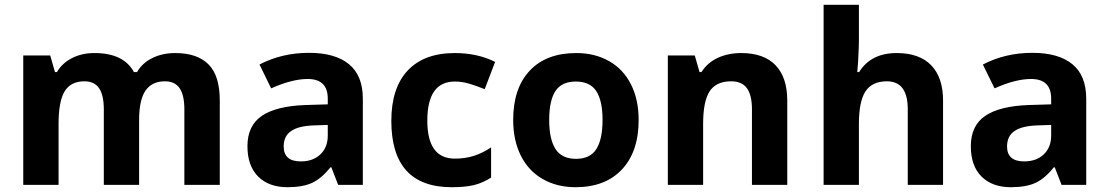

<svg xmlns="http://www.w3.org/2000/svg" viewBox="-20 -780 4678 810"><path d="M566.9 0H418V-318.8Q418 -377.9 398.2 -407.5Q378.4 -437 335.9 -437Q278.8 -437 252.9 -395Q227.1 -353 227.1 -256.8V0H78.1V-545.9H191.9L211.9 -476.1H220.2Q242.2 -513.7 283.7 -534.9Q325.2 -556.2 378.9 -556.2Q501.5 -556.2 544.9 -476.1H558.1Q580.1 -514.2 622.8 -535.2Q665.5 -556.2 719.2 -556.2Q812 -556.2 859.6 -508.5Q907.2 -460.9 907.2 -356V0H757.8V-318.8Q757.8 -377.9 738 -407.5Q718.3 -437 675.8 -437Q621.1 -437 594 -397.9Q566.9 -358.9 566.9 -273.9Z M1406.7 0 1377.9 -74.2H1374Q1336.4 -26.9 1296.6 -8.5Q1256.8 9.8 1192.9 9.8Q1114.3 9.8 1069.1 -35.2Q1023.9 -80.1 1023.9 -163.1Q1023.9 -250 1084.7 -291.3Q1145.5 -332.5 1268.1 -336.9L1362.8 -339.8V-363.8Q1362.8 -446.8 1277.8 -446.8Q1212.4 -446.8 1124 -407.2L1074.7 -507.8Q1168.9 -557.1 1283.7 -557.1Q1393.6 -557.1 1452.1 -509.3Q1510.7 -461.4 1510.7 -363.8V0ZM1362.8 -252.9 1305.2 -251Q1240.2 -249 1208.5 -227.5Q1176.8 -206.1 1176.8 -162.1Q1176.8 -99.1 1249 -99.1Q1300.8 -99.1 1331.8 -128.9Q1362.8 -158.7 1362.8 -208Z M1885.7 9.8Q1630.9 9.8 1630.9 -270Q1630.9 -409.2 1700.2 -482.7Q1769.5 -556.2 1898.9 -556.2Q1993.7 -556.2 2068.8 -519L2024.9 -403.8Q1989.7 -418 1959.5 -427Q1929.2 -436 1898.9 -436Q1782.7 -436 1782.7 -271Q1782.7 -110.8 1898.9 -110.8Q1941.9 -110.8 1978.5 -122.3Q2015.1 -133.8 2051.8 -158.2V-30.8Q2015.6 -7.8 1978.8 1Q1941.9 9.8 1885.7 9.8Z M2296.9 -273.9Q2296.9 -192.9 2323.5 -151.4Q2350.1 -109.9 2410.2 -109.9Q2469.7 -109.9 2495.8 -151.1Q2522 -192.4 2522 -273.9Q2522 -355 2495.6 -395.5Q2469.2 -436 2409.2 -436Q2349.6 -436 2323.2 -395.8Q2296.9 -355.5 2296.9 -273.9ZM2674.3 -273.9Q2674.3 -140.6 2604 -65.4Q2533.7 9.8 2408.2 9.8Q2329.6 9.8 2269.5 -24.7Q2209.5 -59.1 2177.2 -123.5Q2145 -188 2145 -273.9Q2145 -407.7 2214.8 -481.9Q2284.7 -556.2 2411.1 -556.2Q2489.7 -556.2 2549.8 -522Q2609.9 -487.8 2642.1 -423.8Q2674.3 -359.9 2674.3 -273.9Z M3301.3 0H3152.3V-318.8Q3152.3 -377.9 3131.3 -407.5Q3110.4 -437 3064.5 -437Q3002 -437 2974.1 -395.3Q2946.3 -353.5 2946.3 -256.8V0H2797.4V-545.9H2911.1L2931.2 -476.1H2939.5Q2964.4 -515.6 3008.1 -535.9Q3051.8 -556.2 3107.4 -556.2Q3202.6 -556.2 3252 -504.6Q3301.3 -453.1 3301.3 -356Z M3958.5 0H3809.6V-318.8Q3809.6 -437 3721.7 -437Q3659.2 -437 3631.3 -394.5Q3603.5 -352.1 3603.5 -256.8V0H3454.6V-759.8H3603.5V-605Q3603.5 -586.9 3600.1 -520L3596.7 -476.1H3604.5Q3654.3 -556.2 3762.7 -556.2Q3858.9 -556.2 3908.7 -504.4Q3958.5 -452.6 3958.5 -356Z M4458.5 0 4429.7 -74.2H4425.8Q4388.2 -26.9 4348.4 -8.5Q4308.6 9.8 4244.6 9.8Q4166 9.8 4120.8 -35.2Q4075.7 -80.1 4075.7 -163.1Q4075.7 -250 4136.5 -291.3Q4197.3 -332.5 4319.8 -336.9L4414.6 -339.8V-363.8Q4414.6 -446.8 4329.6 -446.8Q4264.2 -446.8 4175.8 -407.2L4126.5 -507.8Q4220.7 -557.1 4335.4 -557.1Q4445.3 -557.1 4503.9 -509.3Q4562.5 -461.4 4562.5 -363.8V0ZM4414.6 -252.9 4356.9 -251Q4292 -249 4260.3 -227.5Q4228.5 -206.1 4228.5 -162.1Q4228.5 -99.1 4300.8 -99.1Q4352.5 -99.1 4383.5 -128.9Q4414.6 -158.7 4414.6 -208Z"/></svg>

Font: CAA NEO Sans
Style: Bold
Weight: 700
Version: Version 1.10